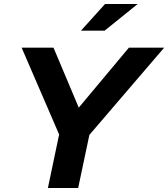

<svg xmlns="http://www.w3.org/2000/svg" viewBox="-20 -938 839 958"><path d="M88 0ZM219 0 275 -267 88 -700H247L373 -401L623 -700H799L426 -265L370 0ZM504 -918H667L502 -785H384Z"/></svg>

Font: Rosa Sans
Style: Bold Italic
Weight: 700
Italic angle: -12°
Designer: Pentagram / MCKL
Foundry: Pentagram / MCKL
Version: Version 1.005;September 16, 2019;FontCreator 11.5.0.2425 64-